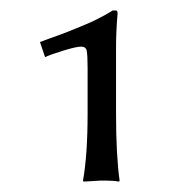

<svg xmlns="http://www.w3.org/2000/svg" viewBox="-20 -708 347 366"><path d="M147 -492.2V-577.1Q147 -603.5 145.3 -611.3Q143.6 -619.1 134.8 -619.1Q125.5 -619.1 101.6 -611.8Q77.6 -604.5 65.9 -599.1L56.2 -627.9Q60.1 -629.4 73.5 -634.3Q86.9 -639.2 91.8 -640.9Q96.7 -642.6 108.6 -647.2Q120.6 -651.9 126.7 -654.5Q132.8 -657.2 143.6 -661.6Q154.3 -666 161.6 -669.7Q168.9 -673.3 178 -678.2Q187 -683.1 194.8 -688H201.2Q204.1 -688 204.1 -682.1Q201.2 -647.9 201.2 -618.2V-492.2Q201.2 -411.6 208 -363.8L207 -361.8Q197.8 -363.8 172.9 -363.8L139.2 -361.8L138.2 -363.8Q147 -412.6 147 -492.2Z"/></svg>

Font: Linux Biolinum
Style: Regular
Weight: 400
Designer: Philipp H. Poll
Foundry: Philipp H. Poll
Version: Version 0.6.4